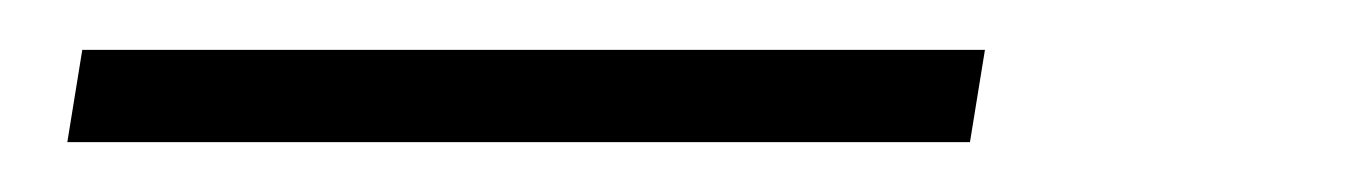

<svg xmlns="http://www.w3.org/2000/svg" viewBox="-20 -20 540 77"><path d="M369 37H7L13 0H375Z"/></svg>

Font: Iosevka Curly Extralight
Style: Italic
Weight: 200
Italic angle: -9°
Monospace: yes
Designer: Belleve Invis
Foundry: Belleve Invis
Version: Version 22.1.2; ttfautohint (v1.8.4)